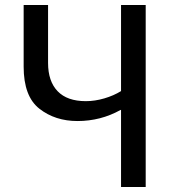

<svg xmlns="http://www.w3.org/2000/svg" viewBox="-20 -710 678 763"><path d="M171 -460Q171 -387 209 -347.5Q247 -308 321 -308Q357 -308 394.5 -319Q432 -330 461 -348V-690H559V33H461V-273H459Q380 -229 288 -229Q199 -229 136.5 -278Q74 -327 74 -445V-690H171Z"/></svg>

Font: LINE Seed Sans KR Regular
Style: Regular
Weight: 400
Designer: LINE VX Design & Sandoll Inc & Dalton Maag Ltd
Foundry: Sandoll Inc.
Version: Version 1.000